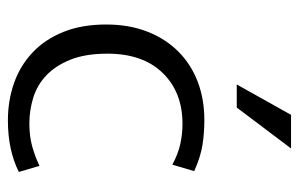

<svg xmlns="http://www.w3.org/2000/svg" viewBox="-152 -578 739 474"><g transform="rotate(90 217.0 -340.5)"><path d="M284 -44Q316 -44 341 -51Q366 -58 389 -69L404 -18Q350 9 277 9Q228 9 185 -6Q142 -21 109.5 -51.5Q77 -82 58.5 -127.5Q40 -173 40 -234Q40 -290 57.5 -335Q75 -380 106.5 -411.5Q138 -443 181 -459.5Q224 -476 276 -476Q307 -476 336.5 -471.5Q366 -467 402 -451L386 -397Q360 -411 335.5 -416.5Q311 -422 285 -422Q207 -422 159.5 -373Q112 -324 112 -237Q112 -182 127 -145Q142 -108 166 -85.5Q190 -63 221 -53.5Q252 -44 284 -44ZM245 -556H188L263 -690H346Z"/></g></svg>

Font: Ek Mukta Light
Style: Regular
Weight: 300
Designer: Girish Dalvi and Yashodeep Gholap
Foundry: Ek Type
Version: Version 2.538;PS 1.002;hotconv 16.6.51;makeotf.lib2.5.65220;